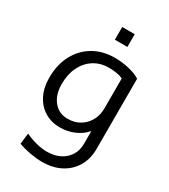

<svg xmlns="http://www.w3.org/2000/svg" viewBox="-228 -814 1028 1169"><g transform="rotate(30 286.0 -230.0)"><path d="M262.5 247Q224.5 247 178.5 238.8Q132.5 230.5 94.5 216.5L104 140Q138.5 157 180.2 167.8Q222 178.5 255.5 178.5Q334 178.5 381.8 135.5Q429.5 92.5 429.5 22V-66.5Q401.5 -31.5 354 -10.2Q306.5 11 253 11Q190.5 11 143.8 -17.8Q97 -46.5 71 -98.2Q45 -150 45 -219Q45 -310.5 81 -379Q117 -447.5 181.8 -485.8Q246.5 -524 333 -524Q383.5 -524 432.5 -512.2Q481.5 -500.5 511.5 -481V11.5Q511.5 82 480.5 135Q449.5 188 393.5 217.5Q337.5 247 262.5 247ZM265.5 -58Q315 -58 351.8 -80.2Q388.5 -102.5 409 -140.5Q429.5 -178.5 429.5 -226.5V-436Q414 -444 387 -448.8Q360 -453.5 331.5 -453.5Q271 -453.5 225.8 -424.8Q180.5 -396 155.2 -344.5Q130 -293 130 -224Q130 -149.5 167.2 -103.8Q204.5 -58 265.5 -58ZM275.5 -619V-708.5H363.5V-619Z"/></g></svg>

Font: Mooli
Style: Regular
Weight: 400
Designer: Vernon Adams
Foundry: Vernon Adams
Version: Version 1.000; ttfautohint (v1.8.4.7-5d5b);gftools[0.9.33]